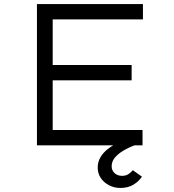

<svg xmlns="http://www.w3.org/2000/svg" viewBox="-20 -720 861 951"><path d="M163 0V-700H688V-624H241V-76H686V0ZM204 -322V-398H632V-322ZM576 211Q546 211 520 197.5Q494 184 479 161.5Q464 139 464 110Q464 82 477.5 59Q491 36 513.5 18.5Q536 1 563 -12Q590 -25 615 -35L646 0Q614 12 588 28Q562 44 547.5 62.5Q533 81 533 104Q533 124 547.5 137.5Q562 151 585 151Q603 151 616 142.5Q629 134 638 123L683 155Q669 177 642 194Q615 211 576 211Z"/></svg>

Font: Lexend Peta Light
Style: Regular
Weight: 300
Version: Version 1.007